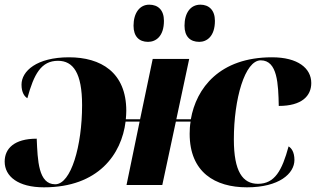

<svg xmlns="http://www.w3.org/2000/svg" viewBox="-27 -791 1351 821"><path d="M825 -612C857 -612 892 -635 892 -702C892 -748 866 -771 830 -771C787 -771 762 -735 762 -681C762 -635 786 -612 825 -612ZM606 -612C639 -612 674 -635 674 -702C674 -748 649 -771 611 -771C570 -771 544 -735 544 -681C544 -635 568 -612 606 -612ZM161 10C394 10 493 -132 510 -271H570L514 0H667L725 -271H788C785 -254 784 -236 784 -219C784 -54 893 10 1029 10C1167 10 1232 -49 1232 -107C1232 -141 1219 -158 1207 -165C1179 -62 1148 -5 1076 -5C1011 -5 973 -57 973 -195C973 -368 1020 -533 1088 -533C1160 -533 1163 -431 1165 -338C1264 -338 1304 -381 1304 -436C1304 -499 1247 -546 1136 -546C912 -546 812 -414 789 -281H727L782 -539H626L572 -281H511C512 -293 513 -305 513 -317C513 -482 404 -546 268 -546C130 -546 65 -487 65 -429C65 -395 78 -378 90 -371C118 -474 149 -531 221 -531C286 -531 324 -479 324 -341C324 -168 277 -3 209 -3C137 -3 134 -105 130 -198C33 -198 -7 -155 -7 -100C-7 -37 50 10 161 10Z"/></svg>

Font: Noto Serif Display Black
Style: Italic
Weight: 900
Italic angle: -12°
Designer: Monotype Design Team
Foundry: Monotype Imaging Inc.
Version: Version 2.009